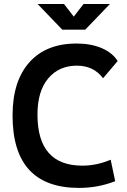

<svg xmlns="http://www.w3.org/2000/svg" viewBox="-20 -918 626 948"><path d="M370.1 9.8Q42 9.8 42 -347.7Q42 -517.1 124.8 -610.1Q207.5 -703.1 358.4 -703.1Q428.2 -703.1 481.4 -680.7Q534.7 -658.2 561 -616.7L488.8 -531.7Q442.4 -593.8 359.4 -593.8Q271 -593.8 218 -530.8Q165 -467.8 165 -352.5Q165 -100.1 386.7 -100.1Q457.5 -100.1 526.4 -129.4L548.8 -23.4Q463.9 9.8 370.1 9.8ZM287.6 -771.5 165.5 -898.4H295.9L344.2 -835.9L392.6 -898.4H522.9L400.9 -771.5Z"/></svg>

Font: Caskaydia Cove SemiBold
Style: Regular
Weight: 600
Monospace: yes
Designer: Aaron Bell
Foundry: Saja Typeworks
Version: Version 4.300; ttfautohint (v1.8.3)